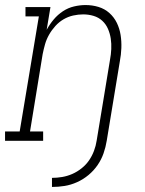

<svg xmlns="http://www.w3.org/2000/svg" viewBox="-54 -558 574 761"><path d="M152 183V147Q172 147 192.5 143.5Q213 140 232.5 131.5Q252 123 269.5 109Q287 95 299 77.5Q311 60 318.5 40Q326 20 329 0Q342 -80 355.5 -160Q369 -240 382 -321Q386 -342 387 -363.5Q388 -385 385 -405Q382 -425 374 -443.5Q366 -462 351.5 -475.5Q337 -489 317 -495Q297 -501 276 -501Q256 -501 236 -496.5Q216 -492 198 -481.5Q180 -471 165.5 -455Q151 -439 140.5 -420.5Q130 -402 124.5 -382.5Q119 -363 115 -343L65 -37H117V0H-34V-37H24L100 -493H47V-530H146L131 -440Q143 -462 159 -481Q175 -500 195.5 -513.5Q216 -527 239.5 -532.5Q263 -538 285 -538Q312 -538 336.5 -530.5Q361 -523 379.5 -506.5Q398 -490 409 -467.5Q420 -445 424 -419.5Q428 -394 427 -367.5Q426 -341 421 -315L369 0Q365 25 356.5 49.5Q348 74 333 96Q318 118 297 135.5Q276 153 251.5 164Q227 175 202 179Q177 183 152 183Z"/></svg>

Font: Iosevka Curly Slab XLtObl
Style: Regular
Weight: 200
Italic angle: -9°
Monospace: yes
Designer: Belleve Invis
Foundry: Belleve Invis
Version: Version 11.1.0; ttfautohint (v1.8.3)